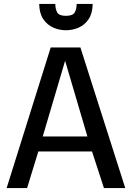

<svg xmlns="http://www.w3.org/2000/svg" viewBox="-20 -956 671 976"><path d="M13.7 0 237.8 -714.8H388.7L616.7 0H508.3L447.8 -186H174.8L117.7 0ZM197.3 -262.2H424.3L311 -647ZM314.9 -802.2Q281.7 -802.2 251 -815.7Q220.2 -829.1 200.2 -858.4Q180.2 -887.7 179.2 -936H261.2Q261.2 -910.2 270.8 -892.8Q280.3 -875.5 314.9 -875.5Q350.1 -875.5 359.9 -892.8Q369.6 -910.2 369.6 -936H451.2Q450.2 -887.7 430.4 -858.4Q410.6 -829.1 379.9 -815.7Q349.1 -802.2 314.9 -802.2Z"/></svg>

Font: Pontano Sans SemiBold
Style: Regular
Weight: 600
Designer: Vernon Adams
Foundry: Vernon Adams
Version: Version 2.001